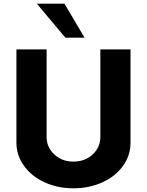

<svg xmlns="http://www.w3.org/2000/svg" viewBox="-20 -1020 804 1050"><path d="M442.4 -814H337.4L181.2 -1000H332.5ZM381.3 9.8Q295.4 9.8 223.9 -22.9Q152.3 -55.7 111.1 -113.3Q69.8 -170.9 69.8 -240.2V-750H234.9V-271.5Q234.9 -214.4 277.1 -175.3Q319.3 -136.2 381.3 -136.2Q444.3 -136.2 486.6 -175.3Q528.8 -214.4 528.8 -271.5V-750H693.8V-240.2Q693.8 -170.4 653.1 -113.3Q612.3 -56.2 540.5 -23.2Q468.8 9.8 381.3 9.8Z"/></svg>

Font: Now Alt
Style: Bold
Weight: 700
Designer: Alfredo Marco Pradil
Foundry: Alfredo Marco Pradil
Version: Version 1.002;PS 001.002;hotconv 1.0.88;makeotf.lib2.5.64775